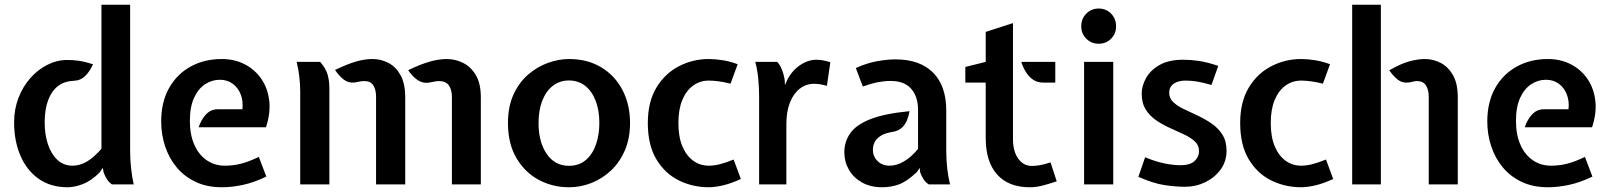

<svg xmlns="http://www.w3.org/2000/svg" viewBox="-20 -778 6802 810"><path d="M265 12Q193.5 12 143 -23.8Q92.5 -59.5 66 -121.5Q39.5 -183.5 39.5 -261.5Q39.5 -317.5 58 -365.2Q76.5 -413 108.2 -448.8Q140 -484.5 180.2 -504.8Q220.5 -525 264 -525Q288.5 -525 313.2 -521.5Q338 -518 372.5 -507Q359 -476.5 339.2 -457.2Q319.5 -438 290 -437Q251.5 -435.5 224.5 -414.8Q197.5 -394 183 -355.2Q168.5 -316.5 168.5 -261.5Q168.5 -210.5 182.2 -169.2Q196 -128 222.2 -103.5Q248.5 -79 286 -79Q317 -79 346.8 -96.5Q376.5 -114 408 -150.5V-758H529V-143.5Q529 -103.5 533 -67.8Q537 -32 544 0H452.5Q440 -8.5 431.8 -21Q423.5 -33.5 417.5 -49.5L413.5 -70L400 -50Q364.5 -15 329.8 -1.5Q295 12 265 12Z M916 12Q852.5 12 804.5 -11Q756.5 -34 724.5 -73Q692.5 -112 676.2 -161.8Q660 -211.5 660 -265.5Q660 -347.5 693.2 -406.5Q726.5 -465.5 784.2 -497.2Q842 -529 915.5 -529Q969.5 -529 1012.5 -506.8Q1055.5 -484.5 1082.5 -445.2Q1109.5 -406 1115.8 -353.5Q1122 -301 1102 -241H818Q828.5 -273 848.8 -295Q869 -317 899 -317H1002.5Q1006.5 -350.5 995.8 -379Q985 -407.5 962 -424.5Q939 -441.5 907.5 -441.5Q874.5 -441.5 845.5 -422.8Q816.5 -404 798.8 -365.5Q781 -327 781 -268Q781 -210 799.8 -167.5Q818.5 -125 852 -102Q885.5 -79 929 -79Q963.5 -79 996.2 -87.2Q1029 -95.5 1072 -116L1103.5 -33Q1051.5 -8 1004.8 2Q958 12 916 12Z M1886.5 0V-370.5Q1886.5 -399 1873.8 -417.5Q1861 -436 1831.5 -436Q1821.5 -436 1811 -433.5Q1800.5 -431 1787.5 -429Q1761.5 -426 1740 -441.5Q1718.5 -457 1702 -482Q1756.5 -508 1794.5 -518.5Q1832.5 -529 1864.5 -529Q1901 -529 1934 -512.5Q1967 -496 1987.8 -460.5Q2008.5 -425 2008.5 -368V0ZM1246.5 0V-391Q1246.5 -419 1243.2 -450.5Q1240 -482 1231.5 -517H1330.5Q1354.5 -490 1362 -463.5Q1369.5 -437 1369.5 -407V0ZM1566.5 0V-370.5Q1566.5 -399 1555.2 -417.5Q1544 -436 1517 -436Q1507 -436 1498 -434Q1489 -432 1476.5 -430Q1450.5 -427 1430 -442.5Q1409.5 -458 1393.5 -483Q1447 -508.5 1483.2 -518.8Q1519.5 -529 1551.5 -529Q1587.5 -529 1619 -512.5Q1650.5 -496 1670 -460.5Q1689.5 -425 1689.5 -368V0Z M2380.5 12Q2311 12 2252.5 -19.5Q2194 -51 2158.5 -111.5Q2123 -172 2123 -259Q2123 -328.5 2146.5 -379.5Q2170 -430.5 2208.2 -463.5Q2246.5 -496.5 2291.8 -512.8Q2337 -529 2380.5 -529Q2458.5 -529 2516.5 -494Q2574.5 -459 2606.2 -398Q2638 -337 2638 -259Q2638 -195 2616.5 -144.5Q2595 -94 2558.2 -59.2Q2521.5 -24.5 2475.5 -6.2Q2429.5 12 2380.5 12ZM2380.5 -78.5Q2423 -78.5 2451.5 -103Q2480 -127.5 2494.2 -168.5Q2508.5 -209.5 2508.5 -259Q2508.5 -313.5 2492.5 -354Q2476.5 -394.5 2447.8 -416.5Q2419 -438.5 2380.5 -438.5Q2342 -438.5 2313 -416.5Q2284 -394.5 2268 -354Q2252 -313.5 2252 -259Q2252 -179.5 2286.2 -129Q2320.5 -78.5 2380.5 -78.5Z M2970.5 12Q2902 12 2843.2 -17.2Q2784.5 -46.5 2748.8 -106.5Q2713 -166.5 2713 -259Q2713 -348 2749 -408Q2785 -468 2844 -498.5Q2903 -529 2970.5 -529Q2997.5 -529 3029.8 -523.8Q3062 -518.5 3092 -507L3062 -425Q3036.5 -431.5 3013 -434.8Q2989.5 -438 2970.5 -438Q2933.5 -438 2904.5 -417.2Q2875.5 -396.5 2858.8 -356.8Q2842 -317 2842 -259Q2842 -200.5 2858.8 -160.8Q2875.5 -121 2904.5 -100Q2933.5 -79 2970.5 -79Q2992 -79 3017 -85.2Q3042 -91.5 3075 -105L3105.5 -23Q3066 -4.5 3031 3.8Q2996 12 2970.5 12Z M3182.5 0V-372Q3182.5 -407 3179 -444.5Q3175.5 -482 3166.5 -517H3258.5Q3269.5 -506.5 3278 -486Q3286.5 -465.5 3290.5 -440.5L3291.5 -419L3301 -440.5Q3321 -480 3355 -503Q3389 -526 3424 -526Q3438.5 -526 3452.5 -523.2Q3466.5 -520.5 3483 -515.5L3468.5 -416Q3450 -421 3437.2 -422.8Q3424.5 -424.5 3413.5 -424.5Q3381 -424.5 3354.5 -404.2Q3328 -384 3312.8 -346Q3297.5 -308 3297.5 -254.5V0Z M3702 12Q3652.5 12 3616.5 -8.2Q3580.5 -28.5 3561.2 -62.2Q3542 -96 3542 -135.5Q3542 -180.5 3567.2 -216.2Q3592.5 -252 3652.5 -275.5Q3712.5 -299 3817 -309Q3814 -289.5 3806.5 -271Q3799 -252.5 3784.8 -239.2Q3770.5 -226 3747.5 -222Q3715 -217 3696.5 -205.5Q3678 -194 3670.2 -178.8Q3662.5 -163.5 3662.5 -146Q3662.5 -118 3682.2 -98.5Q3702 -79 3732.5 -79Q3763.5 -79 3794.8 -97.8Q3826 -116.5 3853 -150V-315Q3853 -370 3824.2 -403.2Q3795.5 -436.5 3737 -436.5Q3711.5 -436.5 3683.8 -431.2Q3656 -426 3620 -413L3590.5 -491Q3636.5 -512 3680 -519.8Q3723.5 -527.5 3758 -527.5Q3860.5 -527.5 3916.2 -471.8Q3972 -416 3972 -312V-143.5Q3972 -103.5 3976 -67.8Q3980 -32 3988 0H3898.5Q3885 -8 3876.5 -21.5Q3868 -35 3862 -50.5L3860 -69.5L3848 -52Q3806 -12.5 3772.8 -0.2Q3739.5 12 3702 12Z M4324.5 12Q4234.5 12 4186.5 -42Q4138.5 -96 4138.5 -195.5V-429.5H4052.5V-495.5L4138.5 -517V-643.5L4253.5 -680.5V-191Q4253.5 -140 4275.5 -109Q4297.5 -78 4333 -78Q4349.5 -78 4367.8 -81.2Q4386 -84.5 4412 -93L4438 -13Q4400.5 -0.5 4374.8 5.8Q4349 12 4324.5 12ZM4382.5 -429.5Q4355.5 -429.5 4337 -442.8Q4318.5 -456 4306.8 -476Q4295 -496 4288.5 -517H4432V-429.5Z M4553.5 0V-517H4676.5V0ZM4615 -593.5Q4584 -593.5 4562.8 -614.8Q4541.5 -636 4541.5 -667Q4541.5 -699 4562.8 -720.5Q4584 -742 4615 -742Q4646.5 -742 4667.5 -720.5Q4688.5 -699 4688.5 -667Q4688.5 -636 4667.5 -614.8Q4646.5 -593.5 4615 -593.5Z M4979.5 10Q4941 10 4893.5 3Q4846 -4 4782.5 -32L4811 -114.5Q4854.5 -96.5 4891.8 -88.8Q4929 -81 4960.5 -81Q5001 -81 5019.8 -98.8Q5038.5 -116.5 5038.5 -140.5Q5038.5 -165 5021 -181.2Q5003.5 -197.5 4976 -210.5Q4948.5 -223.5 4917.5 -237.2Q4886.5 -251 4859 -269.5Q4831.5 -288 4814 -315.2Q4796.5 -342.5 4796.5 -383Q4796.5 -415 4814.5 -448Q4832.5 -481 4871.2 -503.5Q4910 -526 4972 -526Q5004 -526 5039 -520.8Q5074 -515.5 5119.5 -500L5091 -419.5Q5055 -430 5030 -434Q5005 -438 4981.5 -438Q4950.5 -438 4931.5 -424.8Q4912.5 -411.5 4912.5 -386.5Q4912.5 -363.5 4930 -347Q4947.5 -330.5 4975 -317.5Q5002.5 -304.5 5033.5 -290Q5064.5 -275.5 5092 -256.5Q5119.5 -237.5 5137 -210Q5154.5 -182.5 5154.5 -142Q5154.5 -97.5 5129.8 -63.2Q5105 -29 5065 -9.5Q5025 10 4979.5 10Z M5469.5 12Q5401 12 5342.2 -17.2Q5283.5 -46.5 5247.8 -106.5Q5212 -166.5 5212 -259Q5212 -348 5248 -408Q5284 -468 5343 -498.5Q5402 -529 5469.5 -529Q5496.5 -529 5528.8 -523.8Q5561 -518.5 5591 -507L5561 -425Q5535.5 -431.5 5512 -434.8Q5488.5 -438 5469.5 -438Q5432.5 -438 5403.5 -417.2Q5374.5 -396.5 5357.8 -356.8Q5341 -317 5341 -259Q5341 -200.5 5357.8 -160.8Q5374.5 -121 5403.5 -100Q5432.5 -79 5469.5 -79Q5491 -79 5516 -85.2Q5541 -91.5 5574 -105L5604.5 -23Q5565 -4.5 5530 3.8Q5495 12 5469.5 12Z M5684.5 0V-758H5805.5V0ZM6007.5 0V-370.5Q6007.5 -399 5995.8 -417.5Q5984 -436 5958.5 -436Q5948.5 -436 5941.8 -433.8Q5935 -431.5 5922 -430Q5897 -426.5 5877.5 -441.5Q5858 -456.5 5841 -481.5Q5892 -510.5 5927.5 -519.8Q5963 -529 5990.5 -529Q6026.5 -529 6058.2 -512.5Q6090 -496 6110 -460.5Q6130 -425 6130 -368V0Z M6510.5 12Q6447 12 6399 -11Q6351 -34 6319 -73Q6287 -112 6270.8 -161.8Q6254.5 -211.5 6254.5 -265.5Q6254.5 -347.5 6287.8 -406.5Q6321 -465.5 6378.8 -497.2Q6436.5 -529 6510 -529Q6564 -529 6607 -506.8Q6650 -484.5 6677 -445.2Q6704 -406 6710.2 -353.5Q6716.5 -301 6696.5 -241H6412.5Q6423 -273 6443.2 -295Q6463.5 -317 6493.5 -317H6597Q6601 -350.5 6590.2 -379Q6579.5 -407.5 6556.5 -424.5Q6533.5 -441.5 6502 -441.5Q6469 -441.5 6440 -422.8Q6411 -404 6393.2 -365.5Q6375.5 -327 6375.5 -268Q6375.5 -210 6394.2 -167.5Q6413 -125 6446.5 -102Q6480 -79 6523.5 -79Q6558 -79 6590.8 -87.2Q6623.5 -95.5 6666.5 -116L6698 -33Q6646 -8 6599.2 2Q6552.5 12 6510.5 12Z"/></svg>

Font: Expletus Sans SemiBold
Style: Regular
Weight: 600
Version: Version 7.500